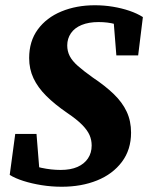

<svg xmlns="http://www.w3.org/2000/svg" viewBox="-20 -694 564 731"><path d="M17 -28 38 -184H119L132 -22L72 -77Q101 -63 138 -55Q175 -47 211 -47Q249 -47 275 -58.5Q301 -70 315 -91Q329 -112 329 -140Q329 -161 321 -179.5Q313 -198 293 -218.5Q273 -239 236 -264Q188 -297 156 -329Q124 -361 107.5 -396Q91 -431 91 -473Q91 -537 124 -582Q157 -627 214 -650.5Q271 -674 341 -674Q376 -674 409.5 -668.5Q443 -663 472.5 -653Q502 -643 524 -629L506 -483H423L411 -633L470 -578Q445 -595 417.5 -602.5Q390 -610 355 -610Q318 -610 291 -599Q264 -588 250 -567.5Q236 -547 236 -521Q236 -499 245.5 -480.5Q255 -462 276.5 -443Q298 -424 333 -399Q381 -367 413.5 -335.5Q446 -304 462.5 -268.5Q479 -233 479 -189Q479 -124 444 -77.5Q409 -31 349.5 -7Q290 17 215 17Q176 17 138.5 11Q101 5 69.5 -5Q38 -15 17 -28Z"/></svg>

Font: Source Serif 4
Style: Bold Italic
Weight: 700
Italic angle: -12°
Designer: Frank Grießhammer
Foundry: Adobe Systems Incorporated
Version: Version 4.004;hotconv 1.0.116;makeotfexe 2.5.65601